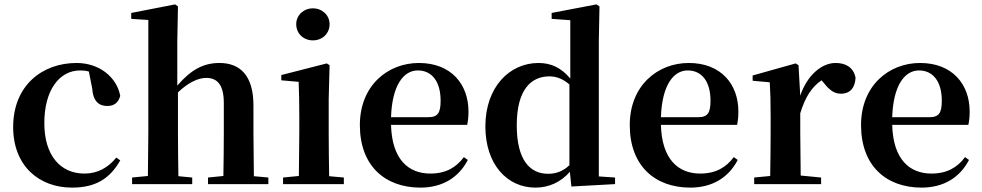

<svg xmlns="http://www.w3.org/2000/svg" viewBox="-20 -839 4476 875"><path d="M308 16C415 16 480 -24 528 -108L510 -121C472 -74 424 -48 365 -48C254 -48 182 -132 182 -278C182 -429 251 -518 345 -518C359 -518 372 -517 385 -513L400 -437C404 -376 432 -356 469 -356C499 -356 519 -370 528 -402C512 -488 432 -552 329 -552C173 -552 40 -450 40 -260C40 -83 158 16 308 16Z M996 0H1203V-30L1137 -36L1135 -235V-359C1135 -495 1074 -552 980 -552C907 -552 850 -521 788 -449V-651L791 -810L778 -819L578 -780V-753L656 -748V-235L654 -37L582 -30V0H856V-30L793 -36C792 -93 791 -179 791 -235V-418C839 -464 884 -484 920 -484C969 -484 1000 -454 1000 -370V-235C1000 -177 999 -93 998 -37L928 -30V0Z M1406 -655C1448 -655 1482 -685 1482 -729C1482 -770 1448 -801 1406 -801C1364 -801 1330 -770 1330 -729C1330 -685 1364 -655 1406 -655ZM1341 0H1547V-30L1480 -36C1479 -94 1478 -180 1478 -235V-388L1482 -542L1469 -550L1262 -497V-473L1341 -466C1343 -418 1344 -375 1344 -308V-235L1342 -37L1270 -30V0Z M1896 16C1995 16 2070 -29 2112 -110L2094 -123C2059 -76 2012 -48 1941 -48C1841 -48 1766 -113 1762 -270H2109C2113 -288 2115 -306 2115 -331C2115 -455 2036 -552 1889 -552C1747 -552 1620 -449 1620 -269C1620 -84 1734 16 1896 16ZM1762 -305C1767 -452 1820 -518 1884 -518C1948 -518 1988 -468 1988 -380C1988 -326 1976 -305 1933 -305Z M2584 11 2783 0V-30L2709 -35V-653L2712 -810L2698 -819L2494 -780V-753L2579 -747V-481C2538 -530 2492 -552 2434 -552C2302 -552 2192 -442 2192 -263C2192 -90 2291 16 2420 16C2482 16 2536 -9 2577 -56ZM2575 -86C2545 -58 2514 -47 2478 -47C2396 -47 2335 -108 2335 -268C2335 -434 2403 -491 2484 -491C2515 -491 2545 -480 2575 -454Z M3126 16C3225 16 3300 -29 3342 -110L3324 -123C3289 -76 3242 -48 3171 -48C3071 -48 2996 -113 2992 -270H3339C3343 -288 3345 -306 3345 -331C3345 -455 3266 -552 3119 -552C2977 -552 2850 -449 2850 -269C2850 -84 2964 16 3126 16ZM2992 -305C2997 -452 3050 -518 3114 -518C3178 -518 3218 -468 3218 -380C3218 -326 3206 -305 3163 -305Z M3488 0H3722V-30L3629 -39L3627 -235V-323C3650 -398 3680 -443 3724 -473L3732 -464C3757 -432 3779 -412 3812 -412C3857 -412 3877 -442 3879 -485C3869 -534 3832 -552 3788 -552C3726 -552 3659 -498 3627 -403L3619 -542L3606 -550L3410 -495V-471L3488 -464C3491 -415 3492 -377 3492 -310V-235C3492 -180 3491 -95 3490 -37L3417 -30V0Z M4180 16C4279 16 4354 -29 4396 -110L4378 -123C4343 -76 4296 -48 4225 -48C4125 -48 4050 -113 4046 -270H4393C4397 -288 4399 -306 4399 -331C4399 -455 4320 -552 4173 -552C4031 -552 3904 -449 3904 -269C3904 -84 4018 16 4180 16ZM4046 -305C4051 -452 4104 -518 4168 -518C4232 -518 4272 -468 4272 -380C4272 -326 4260 -305 4217 -305Z"/></svg>

Font: Source Han Serif CN
Style: Bold
Weight: 700
Designer: Ryoko NISHIZUKA 西塚涼子 (kana & ideographs); Frank Grießhammer (Latin, Greek & Cyrillic); Wenlong ZHANG 张文龙 (bopomofo); San
Foundry: Adobe
Version: Version 2.003;hotconv 1.1.1;makeotfexe 2.6.0